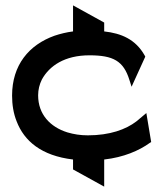

<svg xmlns="http://www.w3.org/2000/svg" viewBox="-20 -586 599 715"><path d="M25 -230C25 -196 30 -164 42 -134C70 -61 134 -6 252 8V45L368 109V8C440 0 498 -25 538 -54L543 -57L525 -165L488 -134C449 -104 389 -82 307 -82C279 -82 255 -86 231 -93C167 -113 122 -160 122 -231C122 -252 127 -272 136 -290C164 -341 221 -380 313 -380C402 -380 440 -359 462 -288L470 -263L521 -375L519 -379C485 -440 431 -462 368 -469V-502L252 -566V-469C228 -466 204 -460 183 -453C88 -419 25 -344 25 -230Z"/></svg>

Font: Charger Pro
Style: ExBdSuExt
Weight: 400
Designer: Jasper
Foundry: Cannot Into Space Fonts
Version: Version 1.09